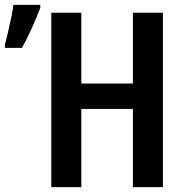

<svg xmlns="http://www.w3.org/2000/svg" viewBox="-38 -766 758 786"><path d="M629 0H506V-320H295V0H172V-714H295V-424H506V-714H629ZM-18 -570V-584Q-13 -601 -5.5 -633Q2 -665 8.5 -696.5Q15 -728 17 -746H127V-734Q113 -698 93.5 -653.5Q74 -609 52 -570Z"/></svg>

Font: Avrile Sans Condensed SemiBold
Style: Regular
Weight: 600
Width: 3
Designer: Monotype Design Team
Foundry: Monotype Imaging Inc.
Version: Version 2.001;September 10, 2019;FontCreator 11.5.0.2425 64-